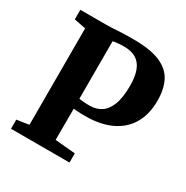

<svg xmlns="http://www.w3.org/2000/svg" viewBox="-170 -893 1006 1036"><g transform="rotate(30 333.0 -374.5)"><path d="M112.5 -68.5V-669L40 -683.5V-743H197.5Q221.5 -743 245.8 -744.5Q270 -746 299 -747.5Q328 -749 367 -748.5Q474 -749 534.8 -722.8Q595.5 -696.5 620.8 -647Q646 -597.5 646 -526Q646 -441.5 611.2 -382Q576.5 -322.5 510 -291Q443.5 -259.5 349 -259.5Q334.5 -259.5 319.2 -260Q304 -260.5 292.2 -261.5Q280.5 -262.5 276 -263L275.5 -68.5L401.5 -57V0H37V-57ZM275.5 -325Q284.5 -323 302 -321.5Q319.5 -320 344 -320Q382 -320.5 412 -339.2Q442 -358 459.8 -402.2Q477.5 -446.5 477.5 -523Q477.5 -579 463.2 -616.2Q449 -653.5 419.5 -671.5Q390 -689.5 344.5 -689.5Q326.5 -689.5 314.2 -688.5Q302 -687.5 293 -686.2Q284 -685 275.5 -683.5Z"/></g></svg>

Font: Merriweather 36pt ExtraBold
Style: Regular
Weight: 800
Designer: Eben Sorkin
Foundry: Eben Sorkin
Version: Version 2.100